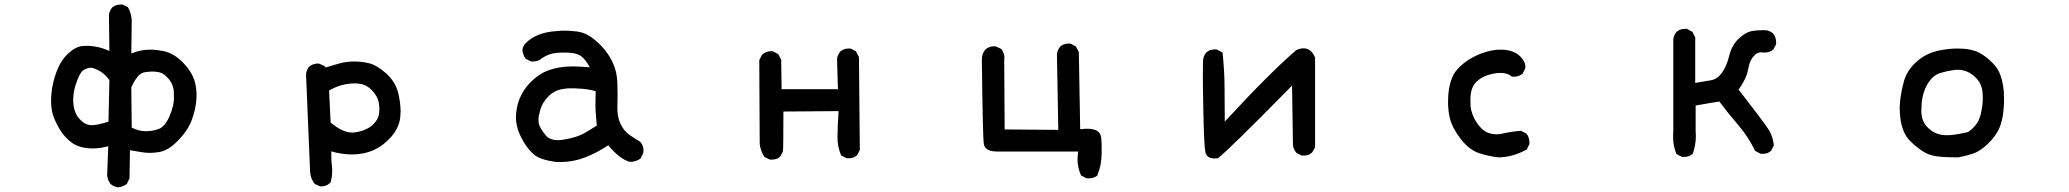

<svg xmlns="http://www.w3.org/2000/svg" viewBox="-20 -672 9040 839"><path d="M553.7 -438.5Q594.7 -455.1 636.7 -455.1Q662.1 -455.1 692.4 -449.2Q740.2 -439.5 779.8 -398.4Q819.3 -357.4 831.1 -315.4Q838.9 -286.1 838.9 -255.9Q838.9 -216.8 826.2 -171.9Q822.3 -159.2 817.4 -146.5Q800.8 -100.6 753.9 -53.7Q714.8 -14.6 676.8 -7.8Q653.3 -3.9 635.3 -3.9Q617.2 -3.9 597.2 -7.3Q577.1 -10.7 547.9 -15.6L545.9 107.4L534.2 131.8Q516.6 144.5 497.1 146.5Q477.5 144.5 462.9 131.8Q450.2 115.2 448.2 93.8L453.1 -33.2Q418.9 -23.4 385.7 -23.4Q323.2 -23.4 287.1 -53.7Q248 -85 222.7 -141.6Q210.9 -167 207 -187.5Q203.1 -208 203.1 -228Q203.1 -248 205.1 -265.6Q209 -309.6 226.6 -357.4Q245.1 -407.2 277.3 -437.5Q309.6 -467.8 338.9 -470.7Q366.2 -473.6 397.5 -468.3Q428.7 -462.9 458 -449.2L456.1 -606.4Q458 -625 470.7 -639.6Q485.4 -652.3 506.8 -652.3Q509.8 -652.3 515.6 -652.3L539.1 -640.6Q555.7 -611.3 555.7 -578.1ZM617.2 -98.6Q620.1 -98.6 623 -98.6Q659.2 -100.6 682.6 -112.3L697.3 -125Q722.7 -155.3 736.3 -210.9Q740.2 -228.5 740.2 -244.6Q740.2 -260.7 739.3 -275.4Q735.4 -309.6 710 -335Q689.5 -355.5 668.9 -357.4Q656.2 -359.4 643.6 -359.4L618.2 -357.4Q595.7 -355.5 580.1 -335.4Q564.5 -315.4 553.7 -290L555.7 -114.3Q586.9 -98.6 617.2 -98.6ZM374 -376Q369.1 -376 364.3 -374Q344.7 -369.1 335.4 -356.4Q326.2 -343.8 317.4 -321.3Q299.8 -275.4 299.8 -237.3Q299.8 -203.1 309.6 -180.7Q317.4 -161.1 333 -146.5Q354.5 -125 380.9 -125Q407.2 -125 454.1 -140.6L458 -322.3Q436.5 -351.6 409.2 -365.2Q389.6 -376 374 -376Z M1689.5 -74.2Q1622.1 2.9 1518.6 2.9Q1472.7 2.9 1427.7 -10.7Q1427.7 -2 1427.7 12.7Q1427.7 27.3 1429.7 44.9Q1431.6 62.5 1431.6 71.8Q1431.6 81.1 1430.7 93.3Q1429.7 105.5 1424.8 125Q1415 134.8 1404.8 138.7Q1394.5 142.6 1381.8 142.6H1379.9L1355.5 131.8Q1335.9 107.4 1335 76.2L1317.4 -344.7V-345.7Q1318.4 -364.3 1329.1 -378.9Q1345.7 -394.5 1371.1 -394.5H1373L1397.5 -383.8L1403.3 -377Q1436.5 -387.7 1465.8 -395.5Q1495.1 -403.3 1527.3 -403.3Q1563.5 -403.3 1595.2 -395Q1627 -386.7 1667 -351.6Q1708 -315.4 1720.7 -263.7Q1730.5 -222.7 1730.5 -183.6Q1730.5 -174.8 1729.5 -167Q1727.5 -118.2 1689.5 -74.2ZM1530.3 -307.6Q1471.7 -307.6 1418 -276.4L1424.8 -136.7Q1476.6 -92.8 1518.6 -92.8Q1521.5 -92.8 1523.4 -92.8Q1569.3 -96.7 1604.5 -122.1Q1632.8 -148.4 1635.7 -171.9Q1637.7 -182.6 1637.7 -195.8Q1637.7 -209 1634.8 -225.6Q1628.9 -253.9 1603.5 -279.3Q1583 -299.8 1558.6 -304.7Q1544.9 -307.6 1530.3 -307.6Z M2678.7 -259.8 2677.7 -201.2Q2677.7 -158.2 2692.4 -128.9Q2708 -97.7 2731.4 -82Q2756.8 -64.5 2777.3 -52.7Q2792 -36.1 2792 -15.6Q2792 -4.9 2790 -2L2779.3 20.5Q2758.8 35.2 2733.4 35.2H2732.4Q2689.5 24.4 2637.7 -37.1Q2587.9 -3.9 2536.1 16.1Q2484.4 36.1 2427.7 36.1Q2413.1 36.1 2406.2 35.2Q2376 31.2 2349.6 22.5Q2317.4 12.7 2292.5 -17.6Q2267.6 -47.9 2251 -85.4Q2234.4 -123 2234.4 -160.2Q2234.4 -168 2235.4 -176.8Q2239.3 -222.7 2259.8 -260.7Q2280.3 -297.9 2311 -324.7Q2341.8 -351.6 2373 -363.3Q2420.9 -381.8 2481.4 -381.8Q2512.7 -381.8 2557.6 -377.9Q2543 -403.3 2528.3 -418.9Q2509.8 -437.5 2479.5 -440.4Q2462.9 -442.4 2445.8 -442.4Q2428.7 -442.4 2413.6 -440.9Q2398.4 -439.5 2387.7 -436.5Q2365.2 -429.7 2344.7 -415Q2330.1 -403.3 2309.6 -403.3Q2306.6 -403.3 2300.8 -403.3L2277.3 -415Q2264.6 -432.6 2262.7 -454.1Q2263.7 -463.9 2267.6 -469.7Q2272.5 -479.5 2278.3 -484.4Q2324.2 -530.3 2411.1 -536.1Q2429.7 -538.1 2447.8 -538.1Q2465.8 -538.1 2483.4 -536.1Q2519.5 -534.2 2543.9 -521.5Q2571.3 -507.8 2604 -475.1Q2636.7 -442.4 2656.7 -400.4Q2676.8 -358.4 2677.7 -308.6Q2678.7 -284.2 2678.7 -259.8ZM2583 -273.4Q2556.6 -281.2 2528.3 -283.7Q2500 -286.1 2490.2 -286.1Q2480.5 -286.1 2469.2 -286.1Q2458 -286.1 2440.4 -283.2Q2404.3 -278.3 2376.5 -251Q2348.6 -223.6 2339.8 -187.5Q2333 -163.1 2333 -150.4Q2333 -137.7 2335 -129.9Q2339.8 -111.3 2364.3 -81.1Q2381.8 -59.6 2418 -59.6Q2428.7 -59.6 2440.4 -61.5Q2498 -70.3 2533.2 -89.8L2587.9 -123Q2585 -156.2 2583.5 -174.8Q2582 -193.4 2582 -217.3Q2582 -241.2 2583 -273.4Z M3655.3 6.8Q3639.6 -31.2 3639.6 -71.8Q3639.6 -112.3 3644.5 -186.5L3403.3 -184.6Q3403.3 -32.2 3401.4 -10.7L3389.6 11.7Q3379.9 20.5 3370.6 22.9Q3361.3 25.4 3355.5 25.4Q3349.6 25.4 3343.8 25.4L3320.3 13.7Q3303.7 -11.7 3299.8 -42Q3299.8 -43 3297.9 -409.2L3309.6 -432.6Q3327.1 -448.2 3348.6 -448.2Q3356.4 -448.2 3358.4 -447.3L3380.9 -435.5L3393.6 -411.1L3395.5 -282.2H3641.6L3637.7 -413.1Q3638.7 -430.7 3652.3 -447.3Q3667 -460 3688.5 -460Q3691.4 -460 3697.3 -460L3720.7 -447.3L3733.4 -422.9L3737.3 -17.6L3725.6 5.9Q3715.8 14.6 3706.5 17.1Q3697.3 19.5 3691.4 19.5Q3685.5 19.5 3679.7 19.5Z M4688.5 23.4Q4688.5 14.6 4691.4 -9.8H4336.9Q4302.7 -9.8 4288.1 -24.4Q4281.2 -31.2 4279.3 -42Q4274.4 -66.4 4270.5 -413.1Q4270.5 -435.5 4285.2 -455.1Q4301.8 -469.7 4323.2 -469.7Q4331.1 -469.7 4333 -468.8L4355.5 -458Q4369.1 -439.5 4369.1 -418.9Q4369.1 -414.1 4368.2 -408.2L4370.1 -106.4L4604.5 -104.5L4598.6 -435.5Q4600.6 -454.1 4613.3 -468.8Q4627.9 -481.4 4649.4 -481.4Q4652.3 -481.4 4658.2 -481.4L4681.6 -468.8L4694.3 -444.3L4700.2 -107.4Q4716.8 -109.4 4731.4 -109.4Q4746.1 -109.4 4753.9 -107.4Q4761.7 -105.5 4764.6 -104.5Q4767.6 -103.5 4770.5 -102.5Q4789.1 -92.8 4792 -70.3Q4793.9 -52.7 4793.9 -31.2Q4793.9 -9.8 4793.9 2Q4793 50.8 4775.4 93.8L4774.4 95.7Q4759.8 107.4 4737.3 107.4Q4734.4 107.4 4728.5 107.4L4704.1 94.7Q4688.5 60.5 4688.5 23.4Z M5287.1 20.5Q5266.6 20.5 5255.9 9.8Q5249 2.9 5247.1 -8.8Q5241.2 -35.2 5238.3 -192.4Q5236.3 -286.1 5236.3 -335.4Q5236.3 -384.8 5237.3 -409.2V-410.2Q5239.3 -428.7 5252 -443.4Q5266.6 -456.1 5288.1 -456.1Q5291 -456.1 5296.9 -456.1L5322.3 -442.4Q5331.1 -359.4 5331.1 -284.7Q5331.1 -210 5332 -140.6Q5532.2 -357.4 5644.5 -453.1Q5662.1 -460.9 5675.8 -460.9Q5709 -460.9 5725.6 -422.9L5726.6 -420.9V-28.3L5713.9 -5.9Q5704.1 2.9 5694.8 5.4Q5685.5 7.8 5679.7 7.8Q5673.8 7.8 5668 7.8L5645.5 -3.9Q5630.9 -20.5 5629.9 -40L5626 -297.9Q5351.6 -18.6 5301.8 19.5Q5293 20.5 5287.1 20.5Z M6307.6 -226.6Q6307.6 -289.1 6325.2 -332Q6338.9 -366.2 6375.5 -395Q6412.1 -423.8 6456.1 -439.5Q6500 -455.1 6536.1 -455.1Q6593.8 -455.1 6623 -425.8Q6645.5 -403.3 6645.5 -379.9Q6645.5 -374 6644.5 -372.1L6633.8 -350.6Q6618.2 -336.9 6596.7 -336.9Q6593.8 -336.9 6586.9 -336.9L6585 -338.9Q6565.4 -353.5 6537.1 -353.5Q6529.3 -353.5 6520.5 -352.5Q6461.9 -344.7 6431.6 -314.5Q6418 -300.8 6411.6 -281.7Q6405.3 -262.7 6405.3 -232.4Q6405.3 -223.6 6406.2 -208Q6407.2 -192.4 6414.1 -173.3Q6420.9 -154.3 6431.6 -138.2Q6442.4 -122.1 6452.1 -112.3Q6468.8 -95.7 6486.3 -90.3Q6503.9 -85 6519 -85Q6534.2 -85 6548.8 -88.9Q6581.1 -96.7 6626 -100.6L6649.4 -88.9Q6663.1 -73.2 6663.1 -50.8Q6663.1 -47.9 6663.1 -42L6651.4 -18.6Q6587.9 15.6 6528.3 15.6H6527.3Q6489.3 11.7 6445.3 -2Q6400.4 -16.6 6363.3 -64.5Q6326.2 -112.3 6315.4 -156.2Q6307.6 -189.5 6307.6 -226.6Z M7291 -74.2Q7291 -87.9 7292 -101.6V-500Q7293.9 -518.6 7306.6 -533.2Q7321.3 -545.9 7342.8 -545.9Q7345.7 -545.9 7351.6 -545.9L7375 -533.2L7387.7 -508.8V-309.6Q7428.7 -316.4 7457 -321.3Q7477.5 -325.2 7493.2 -340.8L7504.9 -354.5Q7525.4 -383.8 7536.1 -427.7Q7546.9 -472.7 7575.7 -501Q7604.5 -529.3 7633.8 -536.1Q7655.3 -540 7678.7 -540Q7689.5 -540 7695.3 -540Q7713.9 -538.1 7728.5 -525.4Q7741.2 -508.8 7741.2 -487.3Q7741.2 -484.4 7741.2 -478.5L7729.5 -456.1Q7713.9 -442.4 7692.4 -442.4Q7688.5 -442.4 7684.6 -442.9Q7680.7 -443.4 7675.8 -443.4Q7657.2 -443.4 7643.6 -426.8Q7625 -407.2 7619.1 -369.1Q7612.3 -329.1 7577.1 -280.3Q7695.3 -128.9 7711.4 -101.1Q7727.5 -73.2 7731.4 -37.1L7719.7 -13.7Q7710 -4.9 7700.7 -2.4Q7691.4 0 7685.5 0Q7679.7 0 7673.8 0L7649.4 -12.7Q7620.1 -74.2 7576.2 -125Q7532.2 -175.8 7493.2 -228.5Q7460.9 -223.6 7437 -219.2Q7413.1 -214.8 7389.6 -210.9V-98.6Q7390.6 -88.9 7390.6 -79.1Q7390.6 -38.1 7377 0Q7366.2 8.8 7356.9 11.2Q7347.7 13.7 7341.8 13.7Q7335.9 13.7 7330.1 13.7L7305.7 1Q7291 -34.2 7291 -74.2Z M8536.1 15.6Q8465.8 15.6 8435.5 9.8Q8407.2 4.9 8385.7 -8.8Q8355.5 -27.3 8327.1 -55.7Q8286.1 -96.7 8282.2 -178.7Q8281.2 -186.5 8281.2 -198.7Q8281.2 -210.9 8283.2 -231.4Q8288.1 -276.4 8300.8 -320.3Q8314.5 -366.2 8355.5 -402.8Q8396.5 -439.5 8453.1 -451.2Q8496.1 -460 8534.2 -460Q8594.7 -460 8630.9 -440.4Q8659.2 -424.8 8684.6 -399.4Q8710.9 -374 8721.7 -342.8Q8737.3 -299.8 8737.3 -242.2Q8737.3 -160.2 8716.8 -112.3Q8702.1 -78.1 8668 -44.9Q8632.8 -10.7 8601.1 -0.5Q8569.3 9.8 8537.1 15.6ZM8639.6 -193.4Q8644.5 -219.7 8644.5 -238.8Q8644.5 -257.8 8642.6 -274.4Q8637.7 -308.6 8614.3 -332Q8579.1 -367.2 8536.1 -367.2Q8528.3 -367.2 8519.5 -366.2Q8489.3 -362.3 8460 -353.5Q8419.9 -341.8 8395.5 -291Q8376 -249 8376 -194.3Q8376 -187.5 8376 -180.7Q8377.9 -143.6 8399.4 -119.1Q8422.9 -94.7 8448.2 -86.9Q8466.8 -81.1 8488.3 -81.1Q8498 -81.1 8508.8 -82Q8543 -85.9 8579.1 -94.7Q8599.6 -107.4 8616.2 -129.4Q8632.8 -151.4 8639.6 -193.4Z"/></svg>

Font: JasonHandwriting2
Style: SemiBold
Weight: 600
Version: Version 1.04.7